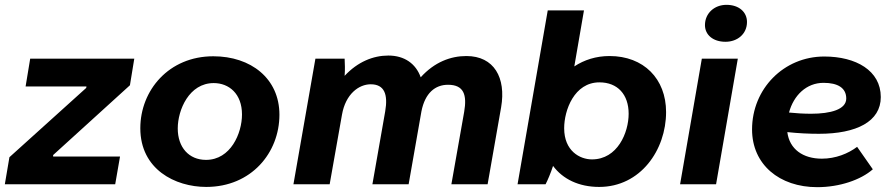

<svg xmlns="http://www.w3.org/2000/svg" viewBox="-41 -763 3706 795"><path d="M-21 0H436L456 -115H179V-121L497 -410L515 -520H84L65 -405H317L316 -399L-2 -112Z M813 11C1000 11 1116 -131 1116 -288C1116 -438 998 -530 842 -530C658 -530 540 -389 540 -232C540 -62 684 11 813 11ZM812 -101C741 -101 695 -153 695 -231C695 -308 742 -419 844 -419C907 -419 961 -375 961 -289C961 -211 914 -101 812 -101Z M1174 0H1324L1375 -288C1390 -374 1445 -414 1494 -414C1551 -414 1566 -372 1554 -302L1501 0H1651L1704 -302C1719 -378 1761 -412 1814 -412C1880 -412 1893 -370 1881 -300L1828 0H1978L2034 -319C2055 -441 2005 -531 1890 -531C1825 -531 1758 -506 1701 -443C1681 -499 1634 -533 1567 -533C1504 -533 1440 -507 1386 -449C1388 -475 1387 -500 1386 -520H1265Z M2102 0H2218C2226 -15 2240 -48 2249 -76C2289 -22 2355 11 2440 11C2611 11 2717 -142 2717 -299C2717 -437 2624 -531 2483 -531C2427 -531 2378 -515 2337 -488L2377 -720H2227ZM2410 -103C2360 -103 2295 -138 2295 -232C2295 -307 2337 -422 2441 -422C2516 -422 2562 -372 2562 -292C2562 -214 2516 -103 2410 -103Z M2775 0H2924L3014 -520H2865ZM2963 -590C3012 -590 3052 -622 3052 -672C3052 -713 3019 -743 2967 -743C2917 -743 2878 -708 2878 -659C2878 -619 2911 -590 2963 -590Z M3343 12C3435 12 3523 -18 3573 -62L3508 -155C3471 -127 3419 -106 3362 -106C3284 -106 3228 -145 3219 -216C3265 -211 3309 -209 3350 -209C3506 -209 3606 -260 3606 -361C3606 -471 3503 -529 3372 -529C3204 -529 3073 -395 3073 -227C3073 -82 3186 12 3343 12ZM3226 -297C3245 -368 3298 -420 3369 -420C3428 -420 3463 -399 3463 -355C3463 -310 3399 -292 3317 -292C3287 -292 3255 -294 3226 -297Z"/></svg>

Font: Fixel Display
Style: Bold Italic
Weight: 700
Italic angle: -10°
Designer: AlfaBravo + MacPaw
Foundry: Kyrylo Tkachov, Marchela Mozhyna, Serhii Makarenko, Maria Weinstein, Zakhar Kryvoshyya
Version: Version 1.210;Glyphs 3.2 (3217)